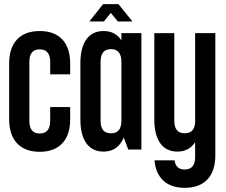

<svg xmlns="http://www.w3.org/2000/svg" viewBox="-20 -718 1086 922"><path d="M317 -361V-414C317 -513 265 -569 171 -569C76 -569 24 -513 24 -414V-144C24 -46 76 11 171 11C265 11 317 -46 317 -144V-204H221V-138C221 -94 201 -77 171 -77C140 -77 121 -94 121 -138V-421C121 -464 140 -481 171 -481C201 -481 221 -464 221 -421V-361Z M475 -698 409 -615H479L512 -656L546 -615H616L549 -698ZM477 -569C405 -569 366 -513 366 -415V-144C366 -46 405 10 477 10C524 10 557 -14 574 -58L596 0H659V-559H563V-524C544 -554 515 -569 477 -569ZM513 -482C543 -482 563 -465 563 -421V-138C563 -94 543 -78 513 -78C482 -78 463 -94 463 -138V-421C463 -465 482 -482 513 -482Z M917 -129C914 -92 896 -78 867 -78C837 -78 817 -94 817 -138V-559H721V-144C721 -46 760 10 832 10C870 10 898 -6 917 -35V36C917 79 898 96 867 96C841 96 823 84 818 52H722C729 136 780 184 867 184C962 184 1014 128 1014 29V-559H917Z"/></svg>

Font: Modon Arabic
Style: Bold
Weight: 700
Designer: Ahmedzaza
Foundry: Ahmedzaza
Version: Version 2.010